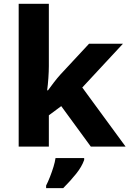

<svg xmlns="http://www.w3.org/2000/svg" viewBox="-20 -762 673 998"><path d="M233.9 -742.2V-418.5Q233.9 -391.6 231.4 -356.2Q229 -320.8 225.1 -292.5H229.5Q240.2 -307.6 259.5 -332.8Q278.8 -357.9 293.5 -374L442.9 -534.7H619.1L407.7 -307.1L632.8 0H452.1L298.3 -210.4L233.9 -162.6V0H77.1V-742.2ZM417.5 59.6V69.3Q405.3 104.5 375.5 141.6Q345.7 178.7 308.6 215.8H219.7V202.6Q229.5 183.6 239.7 157.5Q250 131.3 258.1 105Q266.1 78.6 268.6 59.6Z"/></svg>

Font: Lunasima
Style: Bold
Weight: 700
Designer: The DocRepair Project, Monotype Design Team
Foundry: Google
Version: Version 2.009